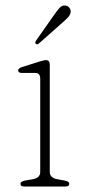

<svg xmlns="http://www.w3.org/2000/svg" viewBox="-20 -684 315 704"><path d="M162.5 -446.5V-54Q162.5 -32 189.5 -27L217 -22Q234 -19 234 -10Q234 0 219 0H70Q55 0 55 -10Q55 -18.5 72 -22L101 -27Q127.5 -32 127.5 -53.5V-396Q127.5 -416.5 109 -416.5H61Q46.5 -416.5 46.5 -425.5Q46.5 -433.5 60.5 -438L123.5 -458Q131 -460 137.2 -461.8Q143.5 -463.5 149 -463.5Q162.5 -463.5 162.5 -446.5ZM177.5 -628Q189.5 -645.5 198.8 -655.5Q208 -665.5 220.5 -663.5Q230 -662 235 -654.8Q240 -647.5 239 -639Q237.5 -629 229.2 -620.2Q221 -611.5 210 -602L122 -524Q116 -519.5 111.5 -523.5Q108.5 -525.5 109.5 -529Q110.5 -532.5 112.5 -535.5Z"/></svg>

Font: Fraunces 9pt S050 Thin
Style: Regular
Weight: 100
Version: Version 1.000; ttfautohint (v1.8.3)